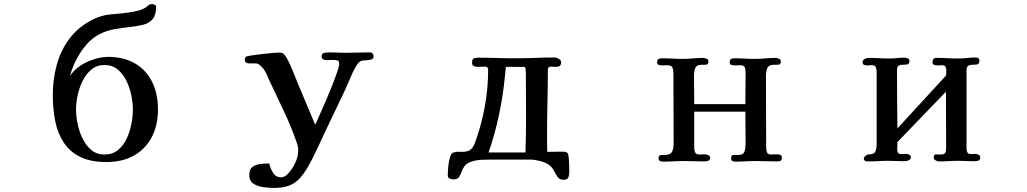

<svg xmlns="http://www.w3.org/2000/svg" viewBox="-20 -790 5040 942"><path d="M632 -253Q632 -222 625 -184Q618 -146 602 -111Q586 -76 559 -54Q532 -32 493 -32Q454 -32 427.5 -54.5Q401 -77 384.5 -111.5Q368 -146 360.5 -184Q353 -222 353 -253Q353 -283 360.5 -320.5Q368 -358 385 -392.5Q402 -427 428.5 -449Q455 -471 493 -471Q531 -471 557.5 -449Q584 -427 600.5 -393Q617 -359 624.5 -321.5Q632 -284 632 -253ZM755 -253Q755 -330 726.5 -388Q698 -446 643 -478.5Q588 -511 509 -511Q469 -511 422 -492.5Q375 -474 346 -445Q340 -438 334 -431.5Q328 -425 323 -417Q337 -468 362 -511Q381 -545 406.5 -574Q432 -603 466 -621Q502 -640 542 -647Q582 -654 622 -658Q656 -662 684 -669Q712 -676 729 -696.5Q746 -717 746 -758Q746 -763 739 -766.5Q732 -770 727 -770Q715 -770 709.5 -765Q704 -760 696 -754Q679 -743 656.5 -737.5Q634 -732 614 -729Q569 -723 524.5 -719.5Q480 -716 439 -696Q366 -660 322 -602Q278 -544 258.5 -472Q239 -400 239 -323Q239 -255 251 -195.5Q263 -136 292.5 -91Q322 -46 373 -20.5Q424 5 502 5Q581 5 637.5 -27Q694 -59 724.5 -117Q755 -175 755 -253Z M1813 -513Q1813 -521 1808.5 -527Q1804 -533 1795 -533Q1765 -533 1735.5 -532Q1706 -531 1676 -531Q1657 -531 1638 -532Q1619 -533 1599 -533Q1588 -533 1573 -531Q1558 -529 1558 -513Q1558 -503 1565.5 -499Q1573 -495 1582 -495Q1590 -495 1598.5 -495.5Q1607 -496 1615 -496Q1628 -496 1636 -493.5Q1644 -491 1644 -476Q1644 -465 1634 -436Q1624 -407 1609 -369Q1594 -331 1577.5 -292.5Q1561 -254 1547 -223.5Q1533 -193 1527 -179H1526Q1505 -229 1484 -279Q1463 -329 1442 -379Q1434 -398 1423 -426Q1412 -454 1399.5 -481Q1387 -508 1375 -522Q1369 -529 1363 -530.5Q1357 -532 1348 -532Q1341 -532 1316 -530Q1291 -528 1262 -524.5Q1233 -521 1210.5 -517.5Q1188 -514 1186 -511Q1181 -506 1181 -498Q1181 -479 1203 -479Q1224 -479 1236 -479Q1248 -479 1264 -462Q1277 -449 1286 -430Q1295 -411 1302 -394Q1337 -320 1372.5 -245Q1408 -170 1435 -93Q1439 -83 1441 -72.5Q1443 -62 1443 -51Q1443 -35 1439 -19.5Q1435 -4 1428 10Q1423 22 1412 38.5Q1401 55 1387.5 67.5Q1374 80 1358 80Q1333 80 1319 56.5Q1305 33 1301 12H1297Q1277 12 1255 15Q1233 18 1218 29.5Q1203 41 1203 69Q1203 98 1224 111.5Q1245 125 1273.5 128.5Q1302 132 1324 132Q1367 132 1396 121.5Q1425 111 1447 88.5Q1469 66 1490 30Q1514 -12 1534.5 -56Q1555 -100 1575 -143Q1600 -196 1625.5 -249Q1651 -302 1676 -355Q1688 -381 1699 -408Q1710 -435 1724 -460Q1733 -477 1742.5 -485.5Q1752 -494 1772 -494Q1781 -494 1797 -497Q1813 -500 1813 -513Z M2561 -220Q2561 -131 2558 -42Q2544 -42 2529 -42Q2514 -42 2500 -42H2377Q2409 -134 2429 -230Q2449 -326 2458 -423Q2459 -433 2460 -442.5Q2461 -452 2462 -462H2550Q2558 -462 2559 -448Q2560 -434 2560 -429Q2560 -377 2560.5 -324.5Q2561 -272 2561 -220ZM2773 53Q2773 44 2772.5 22.5Q2772 1 2770 -19Q2768 -39 2761 -42Q2755 -45 2748.5 -45.5Q2742 -46 2736 -46Q2718 -46 2700.5 -45.5Q2683 -45 2665 -45Q2664 -67 2664 -88.5Q2664 -110 2664 -132Q2664 -212 2666 -291Q2668 -370 2668 -449Q2668 -463 2683 -463Q2689 -463 2695 -462.5Q2701 -462 2707 -462Q2719 -462 2726 -466.5Q2733 -471 2733 -484Q2733 -495 2721.5 -501.5Q2710 -508 2701 -508Q2652 -508 2604 -506Q2556 -504 2507 -504Q2462 -504 2417 -505.5Q2372 -507 2327 -507Q2313 -507 2304.5 -503.5Q2296 -500 2296 -483Q2296 -470 2304.5 -466Q2313 -462 2323 -462Q2332 -462 2341 -462.5Q2350 -463 2359 -463Q2375 -463 2375 -448Q2375 -356 2358 -264Q2341 -172 2309 -86Q2300 -63 2286 -54Q2272 -45 2247 -45Q2237 -45 2228 -45.5Q2219 -46 2210 -43Q2200 -41 2196 -36Q2192 -31 2189 -22Q2182 0 2179.5 25Q2177 50 2177 73Q2177 82 2186.5 86Q2196 90 2203 90Q2224 90 2231.5 79.5Q2239 69 2244 54Q2249 39 2259.5 24.5Q2270 10 2296 2Q2319 -5 2343 -6Q2367 -7 2390 -7H2581Q2602 -7 2630 0Q2658 7 2675 20Q2690 32 2698.5 49Q2707 66 2716.5 79Q2726 92 2744 92Q2764 92 2768.5 80.5Q2773 69 2773 53Z M3816 -17Q3816 -28 3807.5 -30.5Q3799 -33 3791 -33Q3784 -33 3777.5 -32.5Q3771 -32 3764 -32Q3747 -32 3743 -42.5Q3739 -53 3739 -67Q3739 -155 3738.5 -242Q3738 -329 3738 -417Q3738 -436 3744 -454Q3750 -472 3774 -472Q3785 -472 3798 -472.5Q3811 -473 3811 -489Q3811 -498 3801 -502Q3791 -506 3784 -506Q3759 -506 3734 -503.5Q3709 -501 3684 -501Q3659 -501 3633 -502.5Q3607 -504 3581 -504Q3560 -504 3560 -485Q3560 -474 3568.5 -471.5Q3577 -469 3585 -469Q3592 -469 3598.5 -469.5Q3605 -470 3612 -470Q3630 -470 3634 -459.5Q3638 -449 3638 -434Q3638 -396 3637.5 -357Q3637 -318 3637 -279H3386Q3386 -314 3385.5 -349.5Q3385 -385 3385 -420Q3385 -439 3391 -455.5Q3397 -472 3420 -472Q3431 -472 3443.5 -472.5Q3456 -473 3456 -489Q3456 -498 3446 -502Q3436 -506 3429 -506Q3404 -506 3380 -503.5Q3356 -501 3331 -501Q3305 -501 3279 -502.5Q3253 -504 3227 -504Q3217 -504 3210.5 -500Q3204 -496 3204 -485Q3204 -474 3212.5 -471.5Q3221 -469 3229 -469Q3235 -469 3241.5 -469.5Q3248 -470 3254 -470Q3276 -470 3280 -457Q3284 -444 3284 -427Q3284 -342 3284.5 -256.5Q3285 -171 3285 -85Q3285 -62 3277.5 -46Q3270 -30 3242 -30Q3232 -30 3221.5 -29Q3211 -28 3211 -13Q3211 -4 3217 -0.5Q3223 3 3230 3Q3258 3 3285 1.5Q3312 0 3340 0Q3363 0 3387 1Q3411 2 3434 2Q3445 2 3454.5 -1Q3464 -4 3464 -17Q3464 -25 3454.5 -29Q3445 -33 3439 -33Q3432 -33 3425.5 -32.5Q3419 -32 3412 -32Q3395 -32 3390.5 -42Q3386 -52 3386 -67V-242H3637Q3637 -202 3637.5 -162.5Q3638 -123 3638 -82Q3638 -63 3632.5 -46.5Q3627 -30 3604 -30Q3593 -30 3580 -30Q3567 -30 3567 -13Q3567 -4 3573 -0.5Q3579 3 3586 3Q3613 3 3639.5 1.5Q3666 0 3692 0Q3718 0 3743 1Q3768 2 3793 2Q3804 2 3810 -1.5Q3816 -5 3816 -17Z M4789 -19Q4789 -27 4780.5 -31Q4772 -35 4766 -35Q4760 -35 4754.5 -34.5Q4749 -34 4743 -34Q4730 -34 4726 -42.5Q4722 -51 4722 -61V-443Q4722 -463 4731.5 -468Q4741 -473 4753.5 -472.5Q4766 -472 4775.5 -474.5Q4785 -477 4785 -492Q4785 -502 4779 -505Q4773 -508 4765 -508Q4745 -508 4725 -505.5Q4705 -503 4685 -503Q4657 -503 4629.5 -504.5Q4602 -506 4574 -506Q4563 -506 4559 -500Q4555 -494 4555 -484Q4555 -474 4563.5 -471.5Q4572 -469 4579 -469Q4585 -469 4590.5 -469.5Q4596 -470 4602 -470Q4615 -470 4619 -462.5Q4623 -455 4623 -444Q4623 -438 4622.5 -432Q4622 -426 4622 -420L4383 -160Q4382 -231 4381.5 -302.5Q4381 -374 4381 -445Q4381 -464 4390 -468.5Q4399 -473 4411.5 -472.5Q4424 -472 4433 -474.5Q4442 -477 4442 -492Q4442 -500 4433.5 -503.5Q4425 -507 4418 -507Q4399 -507 4380.5 -505Q4362 -503 4344 -503Q4319 -503 4293.5 -504.5Q4268 -506 4242 -506Q4232 -506 4222 -500.5Q4212 -495 4212 -484Q4212 -474 4220.5 -471.5Q4229 -469 4236 -469Q4241 -469 4246.5 -469.5Q4252 -470 4257 -470Q4274 -470 4277.5 -459.5Q4281 -449 4281 -436V-84Q4281 -58 4274 -45Q4267 -32 4238 -32Q4234 -32 4226 -25Q4218 -18 4218 -13Q4218 2 4236 2Q4262 2 4287 0.5Q4312 -1 4337 -1Q4357 -1 4377.5 0Q4398 1 4418 1Q4428 1 4438.5 -3.5Q4449 -8 4449 -19Q4449 -27 4440.5 -31Q4432 -35 4426 -35Q4420 -35 4414.5 -34.5Q4409 -34 4403 -34Q4390 -34 4386 -41Q4382 -48 4382 -59Q4382 -67 4382.5 -76Q4383 -85 4383 -93L4621 -340Q4621 -270 4621.5 -201Q4622 -132 4622 -62Q4622 -47 4617 -39.5Q4612 -32 4596 -32Q4585 -32 4573 -32.5Q4561 -33 4561 -16Q4561 -9 4570 -3.5Q4579 2 4586 2Q4610 2 4634 0.5Q4658 -1 4682 -1Q4701 -1 4720 0Q4739 1 4758 1Q4770 1 4779.5 -1.5Q4789 -4 4789 -19Z"/></svg>

Font: UoqMunThenKhung
Style: Regular
Weight: 400
Designer: Font-Kai, 金井和夫, 宇文滿月
Foundry: Kazuo Kanai, Moonlit Owen
Version: Version 1.197